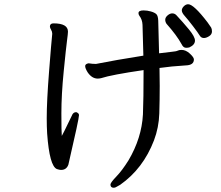

<svg xmlns="http://www.w3.org/2000/svg" viewBox="-20 -815 1040 904"><path d="M268 -15Q262 -15 257 -16.5Q252 -18 248 -19Q213 -33 202 -186Q200 -218 200 -258Q200 -338 211 -478.5Q222 -619 226 -656Q226 -666 220.5 -675Q215 -684 215 -690Q215 -705 232 -705Q300 -705 300 -666Q300 -657 295.5 -623.5Q291 -590 280 -479.5Q269 -369 269 -281Q269 -193 271 -175Q284 -199 299.5 -232Q315 -265 318 -270Q324 -287 339 -287Q352 -282 352 -273Q352 -256 302 -40Q293 -15 268 -15ZM856 -590Q843 -590 835 -607Q812 -649 764 -703Q758 -712 758 -722Q758 -733 769 -742.5Q780 -752 791 -752Q802 -752 810 -744Q841 -711 869.5 -676.5Q898 -642 898 -624Q898 -604 872 -592Q866 -590 856 -590ZM516 69Q500 69 500 54Q500 45 527.5 16.5Q555 -12 585 -60Q647 -165 653 -276Q656 -347 656 -485Q505 -463 456 -447Q448 -445 440 -445Q413 -445 393 -474Q381 -493 381 -504Q381 -514 397 -517Q415 -514 432 -514Q522 -532 655 -553Q652 -673 651 -698Q650 -723 636 -741Q632 -747 632 -753Q632 -766 656 -766Q673 -766 690.5 -761Q708 -756 716 -748.5Q724 -741 725 -718L729 -564Q765 -569 787.5 -571Q810 -573 816.5 -576.5Q823 -580 835 -580Q855 -580 874 -562.5Q893 -545 893 -535Q893 -508 854 -507Q787 -503 731 -495L732 -410Q732 -346 730 -280.5Q728 -215 705 -154Q654 -21 546 55Q536 60 529 64.5Q522 69 516 69ZM940 -636Q927 -636 920 -648Q913 -660 888.5 -692Q864 -724 850 -739.5Q836 -755 836 -766Q836 -776 845.5 -785.5Q855 -795 866 -795Q892 -795 957 -710Q970 -692 974 -685.5Q978 -679 978 -667Q978 -653 964.5 -644.5Q951 -636 940 -636Z"/></svg>

Font: LXGW WenKai Mono Medium
Style: Regular
Weight: 500
Monospace: yes
Designer: LXGW / Fontworks Inc.
Foundry: LXGW / Fontworks Inc.
Version: Version 1.520; June 14, 2025